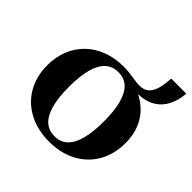

<svg xmlns="http://www.w3.org/2000/svg" viewBox="-171 -813 979 979"><g transform="rotate(45 318.0 -324.0)"><path d="M188 -260Q188 -183 202 -131.5Q216 -80 244 -54.5Q272 -29 314 -29Q356 -29 383.5 -54.5Q411 -80 425 -131.5Q439 -183 439 -260Q439 -337 425 -388.5Q411 -440 383.5 -465.5Q356 -491 314 -491Q272 -491 244 -465.5Q216 -440 202 -388.5Q188 -337 188 -260ZM466 -467 398 -505Q459 -491 503 -458Q547 -425 571 -375.5Q595 -326 595 -260Q595 -180 560 -119Q525 -58 461.5 -24Q398 10 314 10Q230 10 166 -24Q102 -58 67 -119Q32 -180 32 -260Q32 -319 52 -369Q72 -419 109.5 -455Q147 -491 198.5 -510.5Q250 -530 314 -530Q335 -530 351.5 -528Q368 -526 382.5 -524Q397 -522 410.5 -520Q424 -518 438 -518Q472 -518 490.5 -536.5Q509 -555 517 -586.5Q525 -618 527 -658H636Q632 -607 611.5 -567Q591 -527 552.5 -504.5Q514 -482 453 -482Q447 -482 441 -482Q435 -482 429.5 -482.5Q424 -483 418.5 -484Q413 -485 407.5 -486Q402 -487 397 -488L466 -490Z"/></g></svg>

Font: Roboto Serif 144pt SemiBold
Style: Regular
Weight: 600
Version: Version 1.008